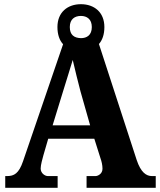

<svg xmlns="http://www.w3.org/2000/svg" viewBox="-20 -896 763 916"><path d="M5 0H255V-56H208C195 -56 174 -69 174 -92C174 -110 183 -139 187 -155L210 -234H430L460 -139C464 -128 469 -109 469 -91C469 -66 446 -56 436 -56H393V0H723V-56H705C678 -56 652 -73 632 -133L452 -686C468 -704 478 -731 478 -767C478 -838 429 -876 366 -876C303 -876 254 -838 254 -767C254 -731 264 -703 281 -685L90 -127C70 -68 47 -56 14 -56H5ZM366 -714C333 -715 313 -730 313 -767C313 -805 337 -820 366 -820C394 -820 418 -805 418 -767C418 -728 394 -714 366 -714ZM231 -298 282 -464C294 -504 316 -572 327 -610C337 -566 353 -502 364 -460L410 -298Z"/></svg>

Font: Noto Serif Tamil SemiCondensed ExtraBold
Style: Italic
Weight: 800
Width: 4
Italic angle: -12°
Designer: Indian Type Foundry, Tom Grace, and the Monotype Design Team
Foundry: Monotype Imaging Inc.
Version: Version 2.003